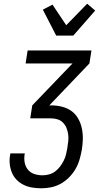

<svg xmlns="http://www.w3.org/2000/svg" viewBox="-20 -1007 540 1035"><path d="M203 8Q178 8 153.5 4Q129 0 107.5 -10.5Q86 -21 69.5 -38Q53 -55 44 -77Q35 -99 32.5 -124Q30 -149 35 -174L36 -180H114L113 -177Q109 -153 113 -131Q117 -109 130.5 -92.5Q144 -76 165 -69Q186 -62 209 -62Q227 -62 245 -67Q263 -72 277.5 -83Q292 -94 303.5 -109Q315 -124 323.5 -141Q332 -158 336 -175Q340 -192 343 -209V-210Q346 -228 348 -246.5Q350 -265 347.5 -283Q345 -301 338.5 -317Q332 -333 320 -345.5Q308 -358 291 -363.5Q274 -369 255 -369H143L154 -439L371 -665H118L129 -735H473L462 -665L246 -439H255Q285 -439 313.5 -432Q342 -425 364.5 -409Q387 -393 401 -368.5Q415 -344 421 -316Q427 -288 426.5 -258.5Q426 -229 421 -199Q416 -172 408.5 -146Q401 -120 387 -96Q373 -72 353 -51.5Q333 -31 308 -17Q283 -3 256 2.5Q229 8 203 8ZM283 -815 211 -955 263 -982 337 -871 450 -987 493 -950 375 -815Z"/></svg>

Font: Iosevka Fixed
Style: Italic
Weight: 400
Italic angle: -9°
Monospace: yes
Designer: Belleve Invis
Foundry: Belleve Invis
Version: Version 33.2.4